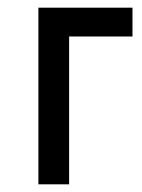

<svg xmlns="http://www.w3.org/2000/svg" viewBox="-20 -480 370 500"><path d="M80 -460V0H160V-385H325V-460Z"/></svg>

Font: Glinicke Jost Regular
Style: Regular
Weight: 400
Version: Version 3.710